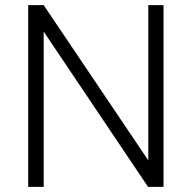

<svg xmlns="http://www.w3.org/2000/svg" viewBox="-20 -731 750 751"><path d="M619.6 -710.9V0H559.1L150.9 -607.4V0H90.3V-710.9H150.9L560.1 -103.5V-710.9Z"/></svg>

Font: Vazirmatn RD ExtraLight
Style: Regular
Weight: 200
Designer: Saber Rastikerdar
Foundry: Saber Rastikerdar
Version: Version 32.102